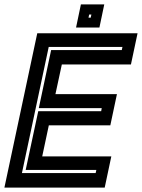

<svg xmlns="http://www.w3.org/2000/svg" viewBox="-37 -851 644 871"><path d="M-17 0 132 -700H587L557 -558.5H243.5L214.5 -424H493.5L463.5 -282.5H184.5L154.5 -141.5H468L438 0ZM62.5 -66H397L400 -80H79.5L136.5 -346.5H422L424.5 -360.5H139L195 -624H515.5L518.5 -638H184ZM308 -726 330 -831H436L414 -726ZM364.5 -771H374.5L377.5 -785H367.5Z"/></svg>

Font: Tourney Thin
Style: Italic
Weight: 100
Italic angle: -12°
Designer: Tyler Finck
Foundry: Etcetera Type Co
Version: Version 1.015